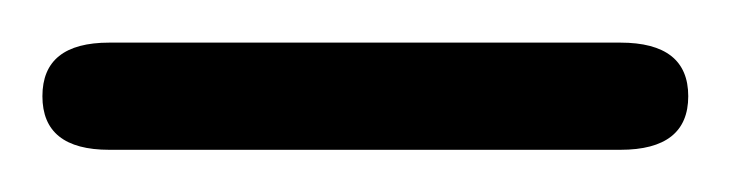

<svg xmlns="http://www.w3.org/2000/svg" viewBox="-23 -697 346 91"><path d="M28.8 -626Q-2.9 -626 -2.9 -651.4Q-2.9 -676.8 28.8 -676.8H271Q303.2 -676.8 303.2 -651.4Q303.2 -626 271 -626Z"/></svg>

Font: Nunito-Light
Style: Regular
Weight: 300
Designer: Vernon Adams
Foundry: newtypography
Version: Version 3.000